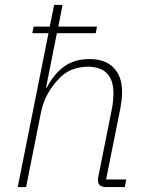

<svg xmlns="http://www.w3.org/2000/svg" viewBox="-20 -760 595 780"><path d="M52 0 177 -625H111L117 -652H182L200 -740H234L217 -652H374L369 -625H211L167 -404H170Q200 -461 241.5 -490.5Q283 -520 344 -520Q408 -520 442 -484.5Q476 -449 476 -386Q476 -371 474 -353.5Q472 -336 469 -320L411 -31H493L487 0H411Q396 0 387 -6.5Q378 -13 378 -28Q378 -33 378.5 -37Q379 -41 380 -45L435 -320Q438 -336 439.5 -353Q441 -370 441 -380Q441 -435 414.5 -462Q388 -489 336 -489Q303 -489 271 -476.5Q239 -464 212 -432Q193 -412 174.5 -380Q156 -348 147 -306L86 0Z"/></svg>

Font: IBM Plex Sans ExtraLight
Style: Italic
Weight: 250
Italic angle: -11.31°
Designer: Mike Abbink, Paul van der Laan, Pieter van Rosmalen
Foundry: Bold Monday
Version: Version 3.201